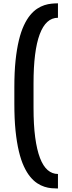

<svg xmlns="http://www.w3.org/2000/svg" viewBox="-20 -978 419 1124"><path d="M319.3 125.5V40.5C296.9 40.5 276.8 32.9 259 17.6C241.3 2.3 226.3 -21.3 214.1 -53.2C201.9 -85.1 192.5 -125.4 186 -174.1C179.5 -222.7 176.3 -280.6 176.3 -347.7V-489.7C176.3 -616.7 188.3 -712.5 212.4 -777.1C236.5 -841.7 272.1 -874 319.3 -874V-958.5C307.6 -958.5 295 -957.8 281.5 -956.5C268 -955.2 254.2 -952.3 240 -947.8C225.8 -943.2 211.7 -936.3 197.5 -927C183.3 -917.7 169.7 -905.1 156.5 -889.2C143.3 -873.2 131.1 -853.3 119.9 -829.3C108.6 -805.4 98.9 -776.4 90.6 -742.2C82.3 -708 75.8 -668.3 71 -623C66.3 -577.8 64 -525.9 64 -467.3V-371.1C64 -311.2 66.3 -258.3 71 -212.4C75.8 -166.5 82.3 -126.3 90.6 -91.8C98.9 -57.3 108.6 -28 119.9 -3.9C131.1 20.2 143.3 40.3 156.5 56.4C169.7 72.5 183.3 85.2 197.5 94.5C211.7 103.8 225.8 110.7 240 115.2C254.2 119.8 268 122.6 281.5 123.8C295 124.9 307.6 125.5 319.3 125.5Z"/></svg>

Font: Fjalla One
Style: Regular
Weight: 400
Designer: Irina Smirnova
Foundry: Irina Smirnova
Version: Version 1.001